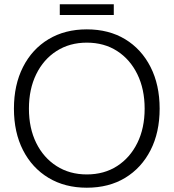

<svg xmlns="http://www.w3.org/2000/svg" viewBox="-20 -859 810 896"><path d="M385 17Q283 17 206.5 -29Q130 -75 87.5 -158Q45 -241 45 -352Q45 -463 87.5 -546.5Q130 -630 206.5 -676Q283 -722 385 -722Q488 -722 564 -676Q640 -630 682.5 -546.5Q725 -463 725 -352Q725 -241 682.5 -158Q640 -75 564 -29Q488 17 385 17ZM385 -45Q466 -45 526.5 -84Q587 -123 621 -192Q655 -261 655 -352Q655 -443 621 -512.5Q587 -582 526.5 -621Q466 -660 385 -660Q305 -660 244 -621Q183 -582 149 -512.5Q115 -443 115 -352Q115 -261 149 -192Q183 -123 244 -84Q305 -45 385 -45ZM259 -839H511V-789H259Z"/></svg>

Font: TikTok Sans Light
Style: Regular
Weight: 300
Version: Version 4.000